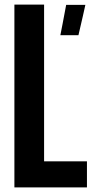

<svg xmlns="http://www.w3.org/2000/svg" viewBox="-20 -820 414 840"><path d="M43 0H360.4V-114.3H172.9V-799.8H43V0ZM244.1 -666H323.2C338.9 -732.4 348.6 -776.4 353.5 -798.8H269.5C256.8 -732.4 249 -688.5 244.1 -666Z"/></svg>

Font: Yellow Ladder Regular
Style: Regular
Weight: 400
Designer: Zima Creative
Version: Version 2.002